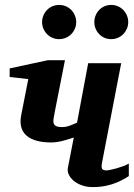

<svg xmlns="http://www.w3.org/2000/svg" viewBox="-20 -743 540 775"><path d="M500 -32.2Q466.3 -10.3 431.2 1Q396 12.2 355 12.2Q330.1 12.2 310.1 4.9Q290 -2.4 276.9 -13.7Q263.7 -24.9 257.6 -38.6Q251.5 -52.2 253.9 -64.9L277.8 -188Q254.4 -179.7 230.5 -173.8Q206.5 -168 186 -168Q119.1 -168 86.9 -195.8Q54.7 -223.6 65.9 -279.8L94.2 -423.8L19 -432.1V-466.8L172.9 -500H242.2L201.2 -292Q198.2 -276.4 196.3 -264.6Q194.3 -252.9 196.8 -245.1Q199.2 -237.3 207.3 -233.6Q215.3 -230 231.9 -230Q244.6 -230 257.8 -234.4Q271 -238.8 291 -248L335.9 -487.8H469.2L392.1 -87.9Q388.2 -67.9 392.3 -61.5Q396.5 -55.2 409.2 -55.2Q414.1 -55.2 425.5 -57.4Q437 -59.6 450.4 -63.5Q463.9 -67.4 477.3 -72.3Q490.7 -77.1 500 -83ZM287.6 -653.8Q287.6 -639.6 282.2 -627.2Q276.9 -614.7 267.6 -605.2Q258.3 -595.7 245.6 -590.3Q232.9 -585 218.8 -585Q204.6 -585 191.9 -590.3Q179.2 -595.7 169.9 -605.2Q160.6 -614.7 155.3 -627.2Q149.9 -639.6 149.9 -653.8Q149.9 -668 155.3 -680.7Q160.6 -693.4 169.9 -702.9Q179.2 -712.4 191.9 -717.8Q204.6 -723.1 218.8 -723.1Q232.9 -723.1 245.6 -717.8Q258.3 -712.4 267.6 -702.9Q276.9 -693.4 282.2 -680.7Q287.6 -668 287.6 -653.8ZM497.6 -653.8Q497.6 -639.6 492.2 -627.2Q486.8 -614.7 477.5 -605.2Q468.3 -595.7 455.6 -590.3Q442.9 -585 428.7 -585Q414.6 -585 402.1 -590.3Q389.6 -595.7 380.4 -605.2Q371.1 -614.7 366 -627.2Q360.8 -639.6 360.8 -653.8Q360.8 -668 366 -680.7Q371.1 -693.4 380.4 -702.9Q389.6 -712.4 402.1 -717.8Q414.6 -723.1 428.7 -723.1Q442.9 -723.1 455.6 -717.8Q468.3 -712.4 477.5 -702.9Q486.8 -693.4 492.2 -680.7Q497.6 -668 497.6 -653.8Z"/></svg>

Font: Charis SIL
Style: Bold Italic
Weight: 700
Italic angle: -11°
Foundry: SIL International
Version: Version 4.112